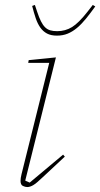

<svg xmlns="http://www.w3.org/2000/svg" viewBox="-20 -744 405 776"><path d="M90 12Q82 12 72.5 7.5Q63 3 63 -13Q63 -24 67 -40L179 -490H94L96 -501L206 -512L82 -14L100 -6L235 -119L242 -111L153 -28Q127 -3 114 4.5Q101 12 90 12ZM210 -600Q186 -600 170 -608.5Q154 -617 143 -632.5Q132 -648 124.5 -670Q117 -692 110 -720L121 -724L130 -697Q138 -673 145.5 -658Q153 -643 162 -634Q171 -625 183 -621.5Q195 -618 211 -618Q244 -618 271 -634.5Q298 -651 334 -697L355 -724L365 -718Q345 -690 327 -668Q309 -646 291 -631Q273 -616 253.5 -608Q234 -600 210 -600Z"/></svg>

Font: IBM Plex Serif Thin
Style: Italic
Weight: 100
Italic angle: -14°
Designer: Mike Abbink, Paul van der Laan, Pieter van Rosmalen
Foundry: Bold Monday
Version: Version 3.001